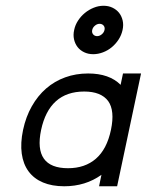

<svg xmlns="http://www.w3.org/2000/svg" viewBox="-20 -650 512 670"><path d="M472.2 -393.6 388.7 0H325.7L334 -40Q278.3 0 204.1 0Q161.6 0 130.1 -13.2Q98.6 -26.4 79.8 -51.8Q61 -77.1 55.9 -113.8Q50.8 -150.4 60.5 -196.8Q70.3 -242.7 91.1 -279.3Q111.8 -315.9 141.1 -341.3Q170.4 -366.7 207.5 -380.1Q244.6 -393.6 287.6 -393.6Q361.3 -393.6 400.9 -354L409.2 -393.6ZM357.4 -297.4Q332.5 -330.6 273.9 -330.6Q212.9 -330.6 175.3 -296.9Q137.7 -263.2 123.5 -196.8Q109.4 -129.9 133.1 -96.4Q156.7 -63 217.3 -63Q276.4 -63 314.7 -96.2Q353 -129.4 367.2 -196.8Q381.3 -264.2 357.4 -297.4ZM341.3 -629.9Q358.4 -629.9 372.3 -623.3Q386.2 -616.7 395.3 -605.5Q404.3 -594.2 408 -578.6Q411.6 -563 407.7 -545.4Q403.8 -527.3 393.8 -512Q383.8 -496.6 369.9 -485.1Q356 -473.6 339.1 -467.3Q322.3 -460.9 305.2 -460.9Q287.6 -460.9 273.4 -467.8Q259.3 -474.6 250.5 -486.1Q241.7 -497.6 238.3 -512.9Q234.9 -528.3 238.8 -545.4Q242.2 -562.5 252.2 -577.9Q262.2 -593.3 276.1 -604.7Q290 -616.2 306.9 -623Q323.7 -629.9 341.3 -629.9ZM341.8 -560.5Q336.4 -566.9 327.6 -566.9Q318.8 -566.9 311.3 -560.5Q303.7 -554.2 301.8 -545.4Q299.8 -536.6 304.9 -530.3Q310.1 -523.9 318.8 -523.9Q327.6 -523.9 335.2 -530.3Q342.8 -536.6 344.7 -545.4Q346.7 -554.2 341.8 -560.5Z"/></svg>

Font: Fibel Nord
Style: Italic
Weight: 400
Designer: Peter Wiegel
Foundry: Peter Wioegel
Version: Version 000.000